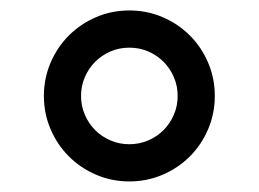

<svg xmlns="http://www.w3.org/2000/svg" viewBox="-20 -753 495 367"><path d="M227.3 -406.2Q193.5 -406.2 163.7 -419Q133.9 -431.8 111.7 -454Q89.5 -476.2 76.7 -506Q63.9 -535.9 63.9 -569.6Q63.9 -603.3 76.7 -633.2Q89.5 -663 111.7 -685.2Q133.9 -707.4 163.7 -720.2Q193.5 -733 227.3 -733Q261 -733 290.8 -720.2Q320.7 -707.4 342.9 -685.2Q365.1 -663 377.8 -633.2Q390.6 -603.3 390.6 -569.6Q390.6 -535.9 377.8 -506Q365.1 -476.2 342.9 -454Q320.7 -431.8 290.8 -419Q261 -406.2 227.3 -406.2ZM227.3 -477.3Q246.4 -477.3 263.3 -484.6Q280.2 -491.8 292.6 -504.3Q305 -516.7 312.3 -533.6Q319.6 -550.4 319.6 -569.6Q319.6 -588.8 312.3 -605.6Q305 -622.5 292.6 -634.9Q280.2 -647.4 263.3 -654.7Q246.4 -661.9 227.3 -661.9Q208.1 -661.9 191.2 -654.7Q174.4 -647.4 161.9 -634.9Q149.5 -622.5 142.2 -605.6Q134.9 -588.8 134.9 -569.6Q134.9 -550.4 142.2 -533.6Q149.5 -516.7 161.9 -504.3Q174.4 -491.8 191.2 -484.6Q208.1 -477.3 227.3 -477.3Z"/></svg>

Font: Fast_Sans
Style: Regular
Weight: 400
Designer: Rasmus Andersson
Foundry: rsms
Version: Version 3.018;git-588b23468